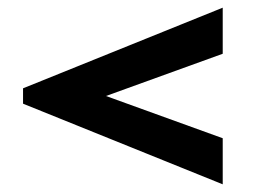

<svg xmlns="http://www.w3.org/2000/svg" viewBox="-20 -560 720 500"><path d="M40 -330 560 -540V-420L256 -310L560 -200V-80L40 -290Z"/></svg>

Font: Madhuban Bold
Style: Regular
Weight: 700
Designer: jaikishan Patel
Foundry: MagicType
Version: Version 1.000